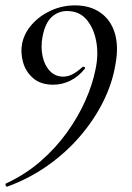

<svg xmlns="http://www.w3.org/2000/svg" viewBox="-49 -419 491 714"><path d="M-22 275Q-26 276 -28 270Q-30 264 -26 263Q45 230 101.5 181Q158 132 200 73.5Q242 15 268.5 -45Q295 -105 306 -160Q318 -215 309 -264.5Q300 -314 273 -346Q246 -378 200 -378Q168 -378 143.5 -356Q119 -334 109 -282Q102 -243 109.5 -209Q117 -175 137 -154.5Q157 -134 186 -134Q204 -134 221 -143Q238 -152 258 -170Q261 -172 265 -169.5Q269 -167 267 -164Q243 -134 212.5 -119Q182 -104 149 -104Q102 -104 74 -128.5Q46 -153 36.5 -188.5Q27 -224 33 -256Q41 -296 70 -328.5Q99 -361 141 -380Q183 -399 230 -399Q286 -399 324.5 -372Q363 -345 378 -295.5Q393 -246 380 -178Q369 -110 335 -41.5Q301 27 248 88.5Q195 150 126.5 198Q58 246 -22 275Z"/></svg>

Font: Cormorant Medium
Style: Italic
Weight: 500
Italic angle: -10°
Designer: Christian Thalmann (Catharsis Fonts)
Foundry: Catharsis Fonts
Version: Version 4.000